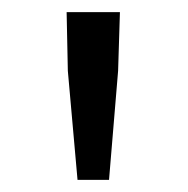

<svg xmlns="http://www.w3.org/2000/svg" viewBox="-20 -790 310 317"><path d="M92 -673 90 -770H178L175 -673L160 -493H108Z"/></svg>

Font: Noto Sans CJK KR DemiLight
Style: Regular
Weight: 350
Designer: Ryoko NISHIZUKA à€õÀ (kana & ideographs); Paul D. Hunt (Latin, Greek & Cyrillic); Wenlong ZHANG NG  (bopomofo); Sandoll 
Foundry: Adobe Systems Incorporated
Version: Version 1.004 April 21, 2017